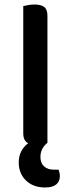

<svg xmlns="http://www.w3.org/2000/svg" viewBox="-20 -634 314 850"><path d="M190 -2Q159 23 159 61Q159 88 175 102.5Q191 117 217 117H239Q245 131 245 146Q245 169 229 182.5Q213 196 180 196Q127 196 95 165Q63 134 63 86Q63 31 105 0Q83 -10 83 -44V-607Q91 -609 104.5 -611.5Q118 -614 133 -614Q162 -614 176 -603Q190 -592 190 -564V-2Z"/></svg>

Font: Baloo Da 2 Medium
Style: Regular
Weight: 500
Designer: Noopur Datye, Sulekha Rajkumar and Ek Type
Foundry: Ek Type
Version: Version 1.640;hotconv 1.0.111;makeotfexe 2.5.65597; ttfautoh